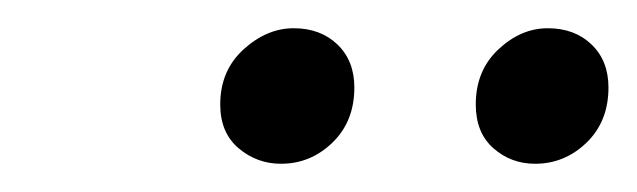

<svg xmlns="http://www.w3.org/2000/svg" viewBox="-20 -689 451 136"><path d="M179 -573Q162 -573 149 -584Q136 -595 136 -615Q136 -639 152.5 -654Q169 -669 188 -669Q207 -669 219 -657.5Q231 -646 231 -627Q231 -603 215.5 -588Q200 -573 179 -573ZM359 -573Q342 -573 329.5 -584Q317 -595 317 -615Q317 -639 333 -654Q349 -669 368 -669Q387 -669 399 -657.5Q411 -646 411 -627Q411 -603 395.5 -588Q380 -573 359 -573Z"/></svg>

Font: Lisu Bosa Light
Style: Italic
Weight: 300
Italic angle: -19°
Designer: David Morse, Annie Olsen, Victor Gaultney, Frank Grießhammer (Latin)
Foundry: SIL International
Version: Version 2.000